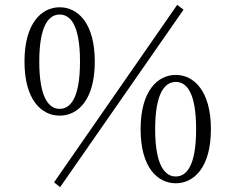

<svg xmlns="http://www.w3.org/2000/svg" viewBox="-20 -746 970 792"><path d="M228 26 737 -706 711 -726 203 6ZM142 -492C142 -646 184 -686 226 -686C269 -686 310 -646 310 -492C310 -338 269 -297 226 -297C184 -297 142 -338 142 -492ZM226 -716C152 -716 81 -651 81 -492C81 -333 152 -269 226 -269C301 -269 371 -333 371 -492C371 -651 301 -716 226 -716ZM620 -213C620 -368 663 -408 705 -408C748 -408 789 -368 789 -213C789 -59 748 -18 705 -18C663 -18 620 -59 620 -213ZM705 -437C631 -437 560 -372 560 -213C560 -54 631 10 705 10C779 10 850 -54 850 -213C850 -372 779 -437 705 -437Z"/></svg>

Font: Noto Serif CJK JP Light
Style: Regular
Weight: 300
Designer: Ryoko NISHIZUKA 西塚涼子 (kana & ideographs); Frank Grießhammer (Latin, Greek & Cyrillic); Wenlong ZHANG 张文龙 (bopomofo); San
Foundry: Adobe Systems Incorporated
Version: Version 1.001;PS 1.001;hotconv 16.6.54;makeotf.lib2.5.65590